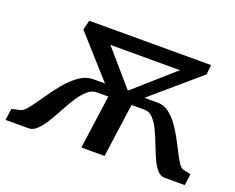

<svg xmlns="http://www.w3.org/2000/svg" viewBox="-153 -711 1067 871"><g transform="rotate(20 380.0 -276.0)"><path d="M-60 0 -52.5 -55.5 -10 -65.5Q5 -70 25 -96Q45 -122 69.2 -157.8Q93.5 -193.5 122 -228.2Q150.5 -263 183.2 -286.2Q216 -309.5 252.5 -309.5H307.5L131.5 -506L143 -552.5H731L726.5 -506L497.5 -309.5H562.5Q590.5 -309.5 614 -292.8Q637.5 -276 657.2 -249.5Q677 -223 693.5 -192.8Q710 -162.5 724 -134.5Q738 -106.5 750.2 -87.2Q762.5 -68 774 -64L812.5 -55L805 0H708Q687 0 671 -18.8Q655 -37.5 642 -67Q629 -96.5 616.2 -129.8Q603.5 -163 589.5 -192.2Q575.5 -221.5 558 -240.2Q540.5 -259 517 -259H454L418 0H306L342 -259H286.5Q262.5 -259 241.5 -240.2Q220.5 -221.5 201.5 -192.2Q182.5 -163 164.8 -129.8Q147 -96.5 129 -67Q111 -37.5 92 -18.8Q73 0 51.5 0ZM416 -314.5 606.5 -482.5H270.5Z"/></g></svg>

Font: Merriweather 24pt Medium
Style: Italic
Weight: 500
Italic angle: -7.8°
Version: Version 2.101